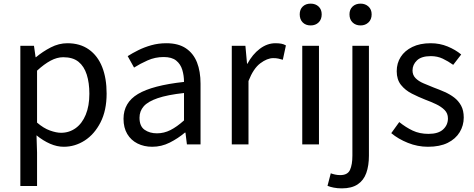

<svg xmlns="http://www.w3.org/2000/svg" viewBox="-20 -795 2610 1057"><path d="M92 229V-543H167L176 -480H178Q215 -511 259.5 -534Q304 -557 351 -557Q421 -557 469.5 -522.5Q518 -488 542.5 -426Q567 -364 567 -280Q567 -187 533.5 -121.5Q500 -56 446.5 -21.5Q393 13 331 13Q294 13 256 -3.5Q218 -20 181 -50L184 45V229ZM316 -64Q361 -64 396.5 -89.5Q432 -115 452 -163.5Q472 -212 472 -279Q472 -339 457.5 -384.5Q443 -430 412 -455Q381 -480 328 -480Q294 -480 258.5 -461Q223 -442 184 -406V-120Q220 -89 255 -76.5Q290 -64 316 -64Z M818 13Q773 13 737 -5Q701 -23 680.5 -57.5Q660 -92 660 -141Q660 -230 739.5 -277.5Q819 -325 993 -344Q993 -379 983.5 -410.5Q974 -442 950 -461.5Q926 -481 881 -481Q834 -481 792.5 -462.5Q751 -444 718 -423L683 -486Q708 -502 741 -518.5Q774 -535 813 -546Q852 -557 896 -557Q962 -557 1003.5 -529Q1045 -501 1064.5 -451.5Q1084 -402 1084 -334V0H1009L1001 -65H998Q960 -33 914.5 -10Q869 13 818 13ZM844 -61Q883 -61 918.5 -79Q954 -97 993 -132V-283Q902 -273 848 -254.5Q794 -236 771 -209.5Q748 -183 748 -147Q748 -100 776 -80.5Q804 -61 844 -61Z M1256 0V-543H1331L1340 -444H1342Q1370 -496 1410.5 -526.5Q1451 -557 1496 -557Q1515 -557 1528.5 -554.5Q1542 -552 1554 -545L1537 -466Q1523 -470 1512 -472.5Q1501 -475 1484 -475Q1451 -475 1413 -446.5Q1375 -418 1348 -349V0Z M1644 0V-543H1736V0ZM1690 -655Q1663 -655 1646.5 -671.5Q1630 -688 1630 -716Q1630 -743 1646.5 -759Q1663 -775 1690 -775Q1717 -775 1734 -759Q1751 -743 1751 -716Q1751 -688 1734 -671.5Q1717 -655 1690 -655Z M1862 242Q1838 242 1817.5 238Q1797 234 1783 228L1801 159Q1811 163 1825 166Q1839 169 1853 169Q1894 169 1907 140Q1920 111 1920 62V-543H2011V62Q2011 117 1996.5 157.5Q1982 198 1949 220Q1916 242 1862 242ZM1965 -655Q1938 -655 1921 -671.5Q1904 -688 1904 -716Q1904 -743 1921 -759Q1938 -775 1965 -775Q1991 -775 2008.5 -759Q2026 -743 2026 -716Q2026 -688 2008.5 -671.5Q1991 -655 1965 -655Z M2336 13Q2279 13 2225.5 -8.5Q2172 -30 2134 -62L2178 -123Q2214 -94 2252 -76Q2290 -58 2339 -58Q2393 -58 2419.5 -82.5Q2446 -107 2446 -143Q2446 -171 2427.5 -189.5Q2409 -208 2380.5 -221.5Q2352 -235 2322 -246Q2284 -261 2247.5 -279.5Q2211 -298 2187.5 -327.5Q2164 -357 2164 -403Q2164 -447 2186 -481.5Q2208 -516 2250 -536.5Q2292 -557 2351 -557Q2401 -557 2444.5 -539Q2488 -521 2519 -495L2475 -438Q2447 -458 2417.5 -472Q2388 -486 2352 -486Q2300 -486 2275.5 -462.5Q2251 -439 2251 -407Q2251 -382 2267.5 -365Q2284 -348 2311 -336.5Q2338 -325 2368 -313Q2398 -302 2427.5 -289Q2457 -276 2480.5 -258Q2504 -240 2518.5 -213.5Q2533 -187 2533 -148Q2533 -104 2510.5 -67Q2488 -30 2444.5 -8.5Q2401 13 2336 13Z"/></svg>

Font: Noto Sans TC
Style: Regular
Weight: 400
Designer: Ryoko NISHIZUKA  (kana, bopomofo & ideographs); Paul D. Hunt (Latin, Greek & Cyrillic); Sandoll Communications , Soo-you
Foundry: Adobe
Version: Version 2.004-H2;hotconv 1.0.118;makeotfexe 2.5.65603